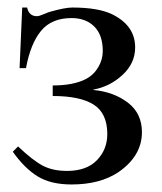

<svg xmlns="http://www.w3.org/2000/svg" viewBox="-20 -480 430 510"><path d="M228 -242V-241Q282 -236 319.5 -207.5Q357 -179 357 -129Q357 -66 295 -23Q246 10 170 10Q115 10 80 -11.5Q45 -33 14 -77L28 -91Q67 -54 93.5 -40Q120 -26 158 -26Q210 -26 237.5 -54.5Q265 -83 265 -124Q265 -179 229 -202Q193 -225 120 -225V-253Q175 -253 208 -270Q229 -281 241 -301.5Q253 -322 253 -344Q253 -387 230.5 -409.5Q208 -432 170 -432Q117 -432 89 -398Q61 -364 49 -299H32L39 -460H52Q57 -437 78 -437Q84 -437 96.5 -442.5Q109 -448 114 -449Q153 -460 172 -460Q241 -460 278 -442Q339 -412 339 -354Q339 -312 305.5 -281Q272 -250 228 -242Z"/></svg>

Font: STIX Math
Style: Regular
Weight: 400
Designer: MicroPress Inc., with final additions and corrections provided by Coen Hoffman, Elsevier (retired)
Version: Version 1.1.1